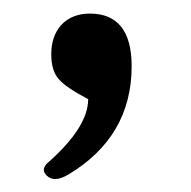

<svg xmlns="http://www.w3.org/2000/svg" viewBox="-20 -135 286 287"><path d="M56.6 -54.2C56.6 -37.1 60.5 -24.4 68.4 -16.1C75.7 -7.8 90.3 2 111.8 13.2C111.8 41 91.8 72.8 51.3 108.4L49.3 110.4C43.9 116.7 44.4 122.1 49.8 127.4C57.1 134.8 67.9 134.3 82 126C145 88.4 176.8 34.2 176.8 -36.1C176.8 -88.4 155.8 -114.7 114.3 -114.7C77.6 -114.7 56.6 -89.8 56.6 -54.2Z"/></svg>

Font: Sahel
Style: Regular
Weight: 400
Foundry: Saber Rastikerdar (saber.rastikerdar@gmail.com)
Version: Version 3.4.0